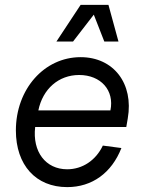

<svg xmlns="http://www.w3.org/2000/svg" viewBox="-20 -750 586 786"><path d="M255 16C357 16 437 -42 477 -144L401 -154C372 -93 317 -57 255 -57C167 -57 112 -129 124 -230H497L503 -265C528 -408 445 -516 310 -516C161 -516 45 -385 45 -216C45 -74 127 16 255 16ZM432 -298H137C155 -386 220 -443 304 -443C393 -443 449 -380 432 -298ZM211 -580H279L364 -690L407 -580H465L424 -730H310Z"/></svg>

Font: Uncut Sans
Style: Italic
Weight: 400
Italic angle: -11°
Designer: Kasper Nordkvist
Foundry: UNCUT.wtf
Version: Version 1.304;Glyphs 3.2 (3246)